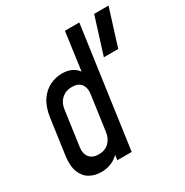

<svg xmlns="http://www.w3.org/2000/svg" viewBox="-174 -890 1001 1041"><g transform="rotate(-30 326.5 -369.0)"><path d="M164.5 12.5Q198.5 12.5 226.2 1Q254 -10.5 274.5 -31.5L270 0H360L465 -750H375L342.5 -513Q311 -557.5 244 -557.5Q204 -557.5 167.5 -539.5Q131 -521.5 105 -483.2Q79 -445 70 -383.5L39 -162Q30.5 -101 45.8 -62.2Q61 -23.5 92.5 -5.5Q124 12.5 164.5 12.5ZM200 -77.5Q161 -77.5 142.5 -101Q124 -124.5 129 -162L160 -383.5Q165.5 -422 191 -444.8Q216.5 -467.5 254.5 -467.5Q294 -467.5 311.8 -444Q329.5 -420.5 324 -383.5L293 -161.5Q288 -125 263.5 -101.2Q239 -77.5 200 -77.5ZM486 -520H576L648 -750H558Z"/></g></svg>

Font: Mohave Medium
Style: Italic
Weight: 500
Italic angle: -8°
Designer: Gumpita Rahayu
Foundry: Tokotype
Version: Version 2.002; ttfautohint (v1.8.3)